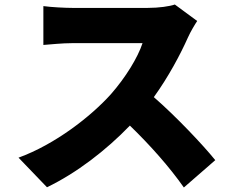

<svg xmlns="http://www.w3.org/2000/svg" viewBox="-20 -776 1040 850"><path d="M853 -683 754 -756C731 -748 684 -741 634 -741C586 -741 360 -741 300 -741C271 -741 207 -744 172 -749V-577C200 -579 255 -585 300 -585C348 -585 566 -585 611 -585C590 -521 536 -433 471 -359C382 -260 224 -137 62 -78L188 53C319 -10 450 -111 555 -220C645 -133 730 -37 794 54L933 -67C878 -135 758 -262 661 -346C726 -436 779 -536 812 -610C823 -635 844 -670 853 -683Z"/></svg>

Font: Noto Sans CJK TC Black
Style: Regular
Weight: 900
Designer: Ryoko NISHIZUKA 西塚涼子 (kana, bopomofo & ideographs); Paul D. Hunt (Latin, Greek & Cyrillic); Sandoll Communications 산돌커뮤니
Foundry: Adobe
Version: Version 2.004;hotconv 1.0.118;makeotfexe 2.5.65603